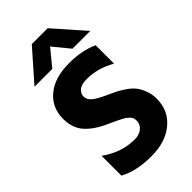

<svg xmlns="http://www.w3.org/2000/svg" viewBox="-273 -975 1061 1061"><g transform="rotate(-45 257.0 -445.0)"><path d="M454 -644V-500Q373 -547 286 -547Q247 -547 226.5 -531Q206 -515 206 -490Q206 -465 231 -445.5Q256 -426 306 -404Q337 -390 357.5 -379.5Q378 -369 404.5 -350.5Q431 -332 446.5 -311.5Q462 -291 473 -261Q484 -231 484 -196Q484 -105 417 -48.5Q350 8 239 8Q120 8 45 -34V-189Q136 -123 239 -123Q274 -123 297 -141.5Q320 -160 320 -190Q320 -200 317 -209Q314 -218 306 -226Q298 -234 290.5 -239.5Q283 -245 268.5 -252.5Q254 -260 244 -265Q234 -270 214.5 -279Q195 -288 183 -293Q118 -323 78.5 -367Q39 -411 39 -484Q39 -571 103 -624.5Q167 -678 280 -678Q381 -678 454 -644ZM209 -898H333L489 -721H350L271 -817L192 -721H53Z"/></g></svg>

Font: Hind Bold
Style: Regular
Weight: 700
Designer: Manushi Parikh, Satya Rajpurohit
Foundry: Indian Type Foundry
Version: Version 1.201;PS 1.0;hotconv 1.0.78;makeotf.lib2.5.61930; tt